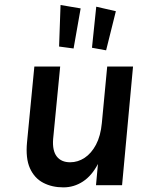

<svg xmlns="http://www.w3.org/2000/svg" viewBox="-20 -760 604 788"><path d="M240 9Q193.5 9 157.5 -9.8Q121.5 -28.5 103 -69.2Q84.5 -110 91 -177L121 -487H227L198 -189Q194.5 -141.5 213 -117.8Q231.5 -94 268 -94Q299.5 -94 327.2 -112.2Q355 -130.5 374 -166.2Q393 -202 398 -255L420 -487H526L481 0H374L382 -87Q356.5 -38.5 320 -14.8Q283.5 9 240 9ZM415.5 -553.5 357.5 -564 375 -732.5 455.5 -714ZM282 -561 222.5 -569 228.5 -739.5 311 -725.5Z"/></svg>

Font: Karla
Style: Bold Italic
Weight: 700
Italic angle: -8°
Designer: Jonathan Pinhorn
Version: Version 2.004;gftools[0.9.33]